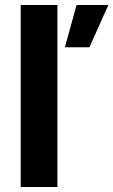

<svg xmlns="http://www.w3.org/2000/svg" viewBox="-20 -749 454 769"><path d="M240 -559.6 286.6 -729H414L338.3 -559.6ZM62.9 0V-729H209.9V0Z"/></svg>

Font: Mona Sans ExtraLight
Style: Regular
Weight: 200
Designer: Deni Anggara
Foundry: GitHub
Version: Version 2.000